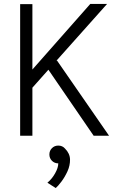

<svg xmlns="http://www.w3.org/2000/svg" viewBox="-20 -687 593 972"><path d="M144 0H82V-666H144V-335L437 -667H522L266 -380H269L532 0H454L225 -334L144 -243ZM275 140Q256 140 243 127Q230 114 230 95Q230 76 243 63Q256 50 275 50Q296 50 309 65Q334 90 334.5 120.5Q335 151 321.5 180.5Q308 210 290.5 233Q273 256 262 265L220 238Q243 219 259 190.5Q275 162 275 140Z"/></svg>

Font: Epunda Sans Light
Style: Regular
Weight: 300
Designer: Simon Atzbach
Foundry: typofactur
Version: Version 2.204; ttfautohint (v1.8.4.7-5d5b)